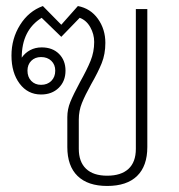

<svg xmlns="http://www.w3.org/2000/svg" viewBox="-20 -606 592 636"><path d="M468 -576V-119Q468 -56 434 -23Q400 10 335 10Q271 10 237 -23Q203 -56 203 -119V-218Q203 -244 213 -268.5Q223 -293 245 -334Q268 -375 280 -404.5Q292 -434 292 -467Q292 -493 279 -516Q266 -539 244 -547L183 -484L118 -547Q52 -506 52 -415Q63 -431 80 -440Q97 -449 118 -449Q154 -449 175.5 -427.5Q197 -406 197 -372Q197 -337 174.5 -315Q152 -293 116 -293Q72 -293 45 -329Q18 -365 18 -422Q18 -478 46.5 -523.5Q75 -569 122 -586L183 -524L238 -586Q280 -578 304.5 -543.5Q329 -509 329 -464Q329 -427 317 -397Q305 -367 282 -327Q262 -291 251.5 -265Q241 -239 241 -210V-113Q241 -70 265 -47Q289 -24 335 -24Q381 -24 405.5 -46.5Q430 -69 430 -113V-576ZM71 -372Q71 -351 83.5 -338Q96 -325 116 -325Q137 -325 150 -338Q163 -351 163 -372Q163 -392 150 -404.5Q137 -417 116 -417Q96 -417 83.5 -404.5Q71 -392 71 -372Z"/></svg>

Font: Sarabun Thin
Style: Regular
Weight: 250
Designer: Suppakit Chalermlarp | Katatrad Co.,Ltd.
Foundry: Cadson Demak Co.,Ltd.
Version: Version 1.000; ttfautohint (v1.6)